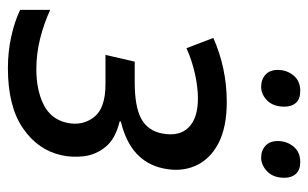

<svg xmlns="http://www.w3.org/2000/svg" viewBox="-167 -603 780 486"><g transform="rotate(90 223.0 -360.0)"><path d="M153 10Q111 10 72.5 1.5Q34 -7 5 -21V-97Q40 -81 78 -71.5Q116 -62 155 -62Q208 -62 245 -80.5Q282 -99 291 -140Q299 -179 276.5 -208Q254 -237 193 -237H119L136 -311H188Q250 -311 280.5 -327.5Q311 -344 318 -381Q326 -424 302.5 -447.5Q279 -471 229 -471Q201 -471 167 -463.5Q133 -456 102 -442L76 -510Q153 -544 238 -544Q303 -544 343.5 -522.5Q384 -501 400 -464Q416 -427 406 -382Q388 -300 288 -276L287 -273Q332 -262 352 -237Q372 -212 375.5 -182.5Q379 -153 373 -126Q360 -66 304.5 -28Q249 10 153 10ZM379 -631Q361 -631 349 -642Q337 -653 337 -673Q337 -696 351 -713Q365 -730 390 -730Q410 -730 420 -719Q430 -708 430 -690Q430 -662 414 -646.5Q398 -631 379 -631ZM200 -631Q181 -631 169 -642Q157 -653 157 -673Q157 -696 171 -713Q185 -730 210 -730Q231 -730 240.5 -719Q250 -708 250 -690Q250 -662 234.5 -646.5Q219 -631 200 -631Z"/></g></svg>

Font: Noto Sans
Style: Italic
Weight: 400
Italic angle: -12°
Designer: Monotype Design Team
Foundry: Monotype Imaging Inc.
Version: Version 2.013; ttfautohint (v1.8.4.7-5d5b)